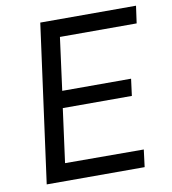

<svg xmlns="http://www.w3.org/2000/svg" viewBox="-81 -794 776 865"><g transform="rotate(-10 306.5 -361.5)"><path d="M63 0H511L521 -79L161 -80L194 -326H510L520 -403H205L237 -644H588L599 -723H161Z"/></g></svg>

Font: United Sans
Style: Italic
Weight: 400
Italic angle: -8°
Designer: Pablo Impallari, Rodrigo Fuenzalida (Modified by Dan O. Williams)
Version: Version 1.000;PS 001.000;hotconv 1.0.88;makeotf.lib2.5.64775